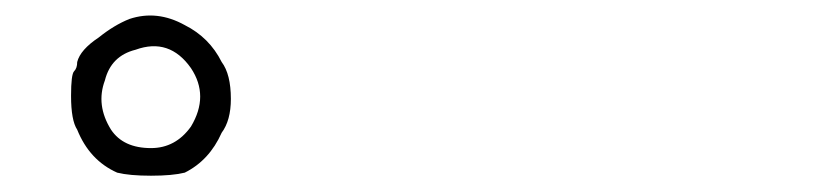

<svg xmlns="http://www.w3.org/2000/svg" viewBox="-20 -821 1040 244"><path d="M214.8 -789.1Q246.1 -773.4 261.7 -742.2Q273.4 -726.6 273.4 -695.3Q273.4 -668 261.7 -652.3Q246.1 -617.2 214.8 -601.6Q199.2 -597.7 171.9 -597.7Q144.5 -597.7 128.9 -601.6Q93.8 -617.2 78.1 -656.2Q70.3 -668 70.3 -699.2Q70.3 -726.6 74.2 -730.5Q78.1 -734.4 78.1 -742.2Q82 -757.8 105.5 -773.4Q125 -789.1 144.5 -796.9Q179.7 -808.6 214.8 -789.1ZM222.7 -734.4Q195.3 -773.4 152.3 -757.8Q121.1 -750 113.3 -718.8Q101.6 -687.5 121.1 -656.2Q136.7 -632.8 171.9 -632.8Q203.1 -632.8 222.7 -660.2Q246.1 -699.2 222.7 -734.4Z"/></svg>

Font: 和音 by 宁静之雨，公众号njzyshare
Style: Regular
Weight: 400
Designer: Steve Matteson
Foundry: Ascender Corporation
Version: Version 6.00;June 8, 2018;FontCreator 11.0.0.2388 32-bit